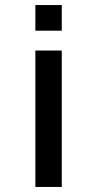

<svg xmlns="http://www.w3.org/2000/svg" viewBox="-20 -560 384 760"><path d="M224.5 -540H120V-438.5H224.5ZM224.5 -360H120V180H224.5Z"/></svg>

Font: Manrope SemiBold
Style: Regular
Weight: 600
Designer: Mikhail Sharanda
Foundry: Mikhail Sharanda
Version: Version 4.505